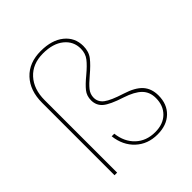

<svg xmlns="http://www.w3.org/2000/svg" viewBox="-209 -900 1046 1046"><g transform="rotate(-45 313.5 -377.0)"><path d="M80 -558Q80 -652 132 -707.5Q184 -763 274 -763Q359 -763 408.5 -723Q458 -683 458 -618Q458 -575 435.5 -546Q413 -517 369 -480Q333 -450 315.5 -428Q298 -406 298 -379Q298 -346 326 -324.5Q354 -303 430 -279Q497 -258 527 -224.5Q557 -191 557 -138Q557 -71 515.5 -31Q474 9 403 9Q328 9 278 -37.5Q228 -84 219 -161H239Q247 -92 291 -50.5Q335 -9 403 -9Q465 -9 501 -44.5Q537 -80 537 -138Q537 -185 507.5 -214.5Q478 -244 414 -265Q336 -290 307 -314.5Q278 -339 278 -379Q278 -413 297.5 -437.5Q317 -462 356 -494Q397 -528 417.5 -554.5Q438 -581 438 -618Q438 -674 394 -709.5Q350 -745 274 -745Q193 -745 146.5 -694Q100 -643 100 -558V0H80Z"/></g></svg>

Font: Fz Poppins Thin
Style: Regular
Weight: 100
Designer: Ninad Kale (Devanagari), Jonny Pinhorn (Latin)
Foundry: Indian Type Foundry
Version: Vit hóa bi Vntype.Com & FontZin.Com